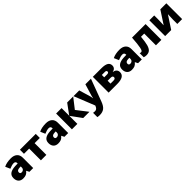

<svg xmlns="http://www.w3.org/2000/svg" viewBox="543 -2539 4755 4755"><g transform="rotate(-45 2921.0 -161.5)"><path d="M426.8 0 390.1 -73.2H386.2Q347.7 -25.4 307.6 -7.8Q267.6 9.8 204.1 9.8Q126 9.8 81.1 -37.1Q36.1 -84 36.1 -168.9Q36.1 -257.3 97.7 -300.5Q159.2 -343.8 275.9 -349.1L368.2 -352.1V-359.9Q368.2 -428.2 300.8 -428.2Q240.2 -428.2 147 -387.2L91.8 -513.2Q188.5 -563 335.9 -563Q442.4 -563 500.7 -510.3Q559.1 -457.5 559.1 -362.8V0ZM285.2 -125Q319.8 -125 344.5 -147Q369.1 -168.9 369.1 -204.1V-247.1L325.2 -245.1Q231 -241.7 231 -175.8Q231 -125 285.2 -125Z M1202.1 -411.1H1020V0H829.1V-411.1H647V-553.2H1202.1Z M1652.8 0 1616.2 -73.2H1612.3Q1573.7 -25.4 1533.7 -7.8Q1493.7 9.8 1430.2 9.8Q1352.1 9.8 1307.1 -37.1Q1262.2 -84 1262.2 -168.9Q1262.2 -257.3 1323.7 -300.5Q1385.3 -343.8 1502 -349.1L1594.2 -352.1V-359.9Q1594.2 -428.2 1526.9 -428.2Q1466.3 -428.2 1373 -387.2L1317.9 -513.2Q1414.6 -563 1562 -563Q1668.5 -563 1726.8 -510.3Q1785.2 -457.5 1785.2 -362.8V0ZM1511.2 -125Q1545.9 -125 1570.6 -147Q1595.2 -168.9 1595.2 -204.1V-247.1L1551.3 -245.1Q1457 -241.7 1457 -175.8Q1457 -125 1511.2 -125Z M2302.2 -553.2H2513.2L2306.2 -288.1L2529.3 0H2311L2106 -280.8V0H1915V-553.2H2106V-285.2Z M2523.9 -553.2H2725.1L2818.8 -235.8Q2825.7 -210.9 2828.1 -175.8H2832Q2835.9 -209.5 2843.8 -234.9L2939.9 -553.2H3134.8L2916 35.2Q2874 147.5 2812.7 193.8Q2751.5 240.2 2652.8 240.2Q2614.7 240.2 2574.7 231.9V82Q2600.6 87.9 2633.8 87.9Q2659.2 87.9 2678.2 78.1Q2697.3 68.4 2711.4 50.5Q2725.6 32.7 2741.7 -7.8Z M3742.7 -410.2Q3742.7 -361.8 3714.4 -330.1Q3686 -298.3 3636.7 -290V-286.1Q3696.3 -279.3 3728 -245.4Q3759.8 -211.4 3759.8 -158.2Q3759.8 0 3502 0H3200.7V-553.2H3502.9Q3623.5 -553.2 3683.1 -518.1Q3742.7 -482.9 3742.7 -410.2ZM3565.9 -176.8Q3565.9 -202.6 3548.3 -213.9Q3530.8 -225.1 3497.6 -225.1H3391.6V-125H3495.6Q3565.9 -125 3565.9 -176.8ZM3552.7 -384.8Q3552.7 -428.2 3500 -428.2H3391.6V-345.2H3492.7Q3522.9 -345.2 3537.8 -356.4Q3552.7 -367.7 3552.7 -384.8Z M4231.4 0 4194.8 -73.2H4190.9Q4152.3 -25.4 4112.3 -7.8Q4072.3 9.8 4008.8 9.8Q3930.7 9.8 3885.7 -37.1Q3840.8 -84 3840.8 -168.9Q3840.8 -257.3 3902.3 -300.5Q3963.9 -343.8 4080.6 -349.1L4172.9 -352.1V-359.9Q4172.9 -428.2 4105.5 -428.2Q4044.9 -428.2 3951.7 -387.2L3896.5 -513.2Q3993.2 -563 4140.6 -563Q4247.1 -563 4305.4 -510.3Q4363.8 -457.5 4363.8 -362.8V0ZM4089.8 -125Q4124.5 -125 4149.2 -147Q4173.8 -168.9 4173.8 -204.1V-247.1L4129.9 -245.1Q4035.6 -241.7 4035.6 -175.8Q4035.6 -125 4089.8 -125Z M5048.8 0H4857.9V-411.1H4745.6Q4729.5 -232.9 4705.1 -149.2Q4680.7 -65.4 4637.7 -27.8Q4594.7 9.8 4522 9.8Q4471.2 9.8 4435.5 -4.9V-147Q4451.7 -138.2 4478.5 -138.2Q4500.5 -138.2 4514.2 -160.9Q4527.8 -183.6 4538.3 -233.4Q4548.8 -283.2 4557.4 -361.3Q4565.9 -439.5 4573.7 -553.2H5048.8Z M5350.6 -553.2V-414.1Q5350.6 -402.3 5350.3 -388.7Q5350.1 -375 5343.8 -214.8L5564.9 -553.2H5775.9V0H5606V-149.9Q5606 -228.5 5612.8 -335.9L5392.6 0H5180.7V-553.2Z"/></g></svg>

Font: Open Sans ExtBd
Style: Bold
Weight: 800
Foundry: Ascender Corporation
Version: Version 1.10